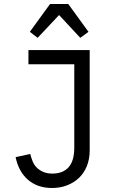

<svg xmlns="http://www.w3.org/2000/svg" viewBox="-20 -927 568 959"><path d="M321 -907 422 -768 381 -738 275 -852 168 -738 129 -768 230 -907ZM428 -677V-176Q428 -133 414 -98Q400 -63 375 -39Q350 -15 315.5 -1.5Q281 12 240 12Q168 12 120.5 -28.5Q73 -69 58 -142L131 -158Q136 -138 143.5 -120Q151 -102 164.5 -89Q178 -76 197 -68Q216 -60 242 -60Q294 -60 322.5 -91.5Q351 -123 351 -190V-606H122V-677Z"/></svg>

Font: PlemolJP
Style: Regular
Weight: 400
Monospace: yes
Version: v2.0.4; ttfautohint (v1.8.4.7-5d5b-dirty) -l 6 -r 45 -G 200 